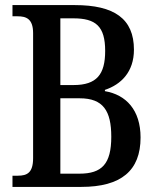

<svg xmlns="http://www.w3.org/2000/svg" viewBox="-20 -734 618 754"><path d="M29 0H299C456 0 532 -64 532 -194C532 -302 475 -362 392 -376V-381C455 -402 506 -451 506 -539C506 -661 428 -714 274 -714H29V-670H49C82 -670 110 -661 110 -604V-113C110 -56 87 -44 50 -44H29ZM269 -400H217V-662H268C356 -662 393 -631 393 -534C393 -442 360 -400 269 -400ZM292 -52H217V-348H293C385 -348 417 -299 417 -197C417 -90 380 -52 292 -52Z"/></svg>

Font: Noto Serif Hebrew Condensed Medium
Style: Regular
Weight: 500
Width: 3
Designer: Monotype Design Team
Foundry: Monotype Imaging Inc.
Version: Version 2.004